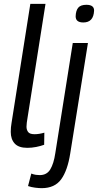

<svg xmlns="http://www.w3.org/2000/svg" viewBox="-20 -760 510 1000"><path d="M138 -740H217L123 -144Q121 -132 119.5 -121Q118 -110 118 -100Q118 -84 126.5 -72.5Q135 -61 160 -61Q172 -61 184.5 -63Q197 -65 211 -69L210 -6Q191 1 168 5.5Q145 10 122 10Q77 10 56.5 -12.5Q36 -35 36 -73Q36 -84 37 -96.5Q38 -109 40 -119ZM430 -735Q471 -735 470 -704Q467 -643 414 -643Q374 -643 374 -675Q375 -705 387.5 -720Q400 -735 430 -735ZM438 -536 346 38Q332 128 298.5 174Q265 220 197 220Q183 220 163 217.5Q143 215 126 209L143 144Q156 149 166.5 150.5Q177 152 187 152Q224 152 242 122Q260 92 268 38L359 -536Z"/></svg>

Font: Georama
Style: Italic
Weight: 400
Italic angle: -9°
Designer: Jean-Baptiste Levee
Foundry: Production Type
Version: Version 1.000